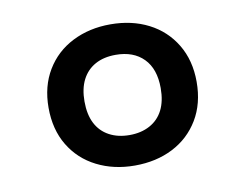

<svg xmlns="http://www.w3.org/2000/svg" viewBox="-53 -804 633 521"><g transform="rotate(-10 263.5 -543.5)"><path d="M280 -433Q312 -433 336 -446Q360 -459 372.5 -483.5Q385 -508 385 -544Q385 -597 357 -625.5Q329 -654 280 -654Q247 -654 223.5 -641Q200 -628 187.5 -603.5Q175 -579 175 -544Q175 -508 187.5 -483.5Q200 -459 224 -446Q248 -433 280 -433ZM280 -349Q222 -349 175.5 -372.5Q129 -396 102.5 -440Q76 -484 76 -544Q76 -603 102.5 -647Q129 -691 175.5 -714.5Q222 -738 280 -738Q339 -738 385 -714.5Q431 -691 457.5 -647Q484 -603 484 -544Q484 -484 457.5 -440Q431 -396 385 -372.5Q339 -349 280 -349Z"/></g></svg>

Font: Roboto Serif SemiBold
Style: Italic
Weight: 600
Italic angle: -10°
Version: Version 1.007